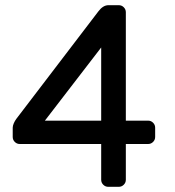

<svg xmlns="http://www.w3.org/2000/svg" viewBox="-20 -720 674 740"><path d="M370 -27V-165H56Q45 -165 37 -173Q29 -181 29 -192V-228Q29 -235 33 -244.5Q37 -254 43 -262L359 -676Q377 -700 398 -700H438Q449 -700 457 -692Q465 -684 465 -673V-255H551Q562 -255 570 -247Q578 -239 578 -228V-192Q578 -181 570 -173Q562 -165 551 -165H465V-27Q465 -16 457 -8Q449 0 438 0H397Q386 0 378 -8Q370 -16 370 -27ZM370 -537 153 -255H370Z"/></svg>

Font: Contemporary
Style: Regular
Weight: 400
Designer: Victor Tran
Foundry: Victor Tran
Version: Version 1.100